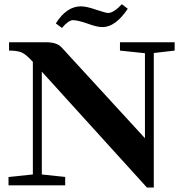

<svg xmlns="http://www.w3.org/2000/svg" viewBox="-20 -859 847 890"><path d="M455.1 -733.4Q428.7 -733.4 386.2 -749.5Q339.4 -765.6 318.4 -765.6Q297.9 -765.6 267.1 -729.5L238.8 -750.5Q288.6 -829.6 355 -829.6Q380.9 -829.6 423.8 -814.5Q471.7 -798.8 481 -798.8Q506.3 -798.8 544.9 -839.4L572.3 -818.4Q515.1 -733.4 455.1 -733.4ZM19.5 0V-38.6L132.3 -50.3V-572.3Q100.6 -606.9 80.8 -615.7Q61 -624.5 22 -624.5V-663.1H194.3Q243.7 -663.1 265.6 -639.2L651.9 -218.3V-612.3L536.1 -624.5V-663.1H789.6V-624.5L692.9 -613.3V10.3H661.1L173.8 -526.9V-50.3L282.2 -38.6V0Z"/></svg>

Font: Elstob 8pt
Style: Bold
Weight: 700
Designer: Peter S. Baker
Version: Version 1.015